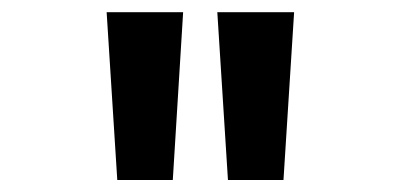

<svg xmlns="http://www.w3.org/2000/svg" viewBox="-20 -779 655 314"><path d="M171.8 -484.6 154.4 -759H279.5L262.6 -484.6ZM352.8 -484.6 335.4 -759H461L443.6 -484.6Z"/></svg>

Font: Fira Code Medium
Style: Regular
Weight: 500
Designer: Carrois Corporate, Edenspiekermann AG, Nikita Prokopov
Foundry: Carrois Corporate, Edenspiekermann AG, Nikita Prokopov
Version: Version 6.002